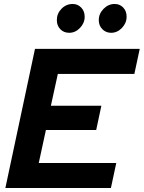

<svg xmlns="http://www.w3.org/2000/svg" viewBox="-20 -946 723 966"><path d="M7 0 156 -700H683L656 -574H271L236 -414H490L464 -292H211L175 -126H565L538 0ZM328 -781Q301 -781 283.5 -799Q266 -817 266 -845Q266 -878 289.5 -902Q313 -926 346 -926Q371 -926 388.5 -908Q406 -890 406 -862Q406 -830 382.5 -805.5Q359 -781 328 -781ZM539 -781Q513 -781 495 -799Q477 -817 477 -845Q477 -877 501 -901.5Q525 -926 557 -926Q583 -926 600 -908Q617 -890 617 -862Q617 -830 593.5 -805.5Q570 -781 539 -781Z"/></svg>

Font: Red Hat Display ExtraBold
Style: Italic
Weight: 800
Italic angle: -12°
Designer: Pentagram, MCKL
Foundry: Pentagram, MCKL
Version: Version 1.023